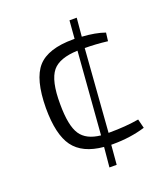

<svg xmlns="http://www.w3.org/2000/svg" viewBox="-128 -781 761 872"><g transform="rotate(-20 252.0 -345.0)"><path d="M441 -541Q382 -548 331 -548L301 -149H306Q384 -149 448 -160L459 -116Q387 -94 303 -94H294L286 0H251L260 -96Q159 -105 115 -165Q72 -224 72 -352Q73 -491 123 -547Q173 -603 295 -603H302L309 -690H344L336 -601Q401 -597 446 -581ZM296 -548Q208 -545 174 -504Q138 -460 139 -347Q139 -242 168 -199Q196 -157 265 -150Z"/></g></svg>

Font: Taylor Sans Light
Style: Regular
Weight: 300
Italic angle: -8°
Designer: Natanael Gama
Version: Version 1.001 September 8, 2015